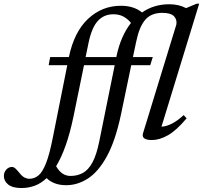

<svg xmlns="http://www.w3.org/2000/svg" viewBox="-206 -730 1074 1016"><path d="M51.5 -385 59.5 -428H158.5Q186.5 -562 260.5 -630.8Q334.5 -699.5 433.5 -699.5Q470 -699.5 498.5 -689.8Q527 -680 545.5 -664Q608.5 -707.5 689.5 -707.5Q741 -707.5 778.5 -687L835 -710.5H848L648.5 -59.5Q703.5 -63 766 -121L781.5 -104Q727 -39 682.2 -14Q637.5 11 598.5 11Q539.5 11 551 -25.5L727 -599.5Q732 -625.5 715 -643.8Q698 -662 652.5 -662Q595 -662 563.2 -626Q531.5 -590 515 -511L497.5 -428H602.5L589 -385H488.5L434 -123.5Q404.5 15.5 359.5 97.2Q314.5 179 259.5 214.5Q204.5 250 144.5 250Q108.5 250 82 239.2Q55.5 228.5 41 212.5Q11 240.5 -22.2 252.8Q-55.5 265 -92 265Q-139 265 -162.2 246.8Q-185.5 228.5 -185.5 201Q-185.5 182 -173 167.8Q-160.5 153.5 -142.5 153.5Q-133 153.5 -123.5 162.5Q-114 171.5 -101.5 187Q-89 203 -76 209.5Q-63 216 -50.5 216Q-24.5 216 -3 198.8Q18.5 181.5 37.2 134.5Q56 87.5 73.5 -2L150 -385ZM262.5 -503 247 -428H409.5L410 -430.5Q421.5 -486 441 -530.5Q460.5 -575 487 -608.5Q471 -629 448.2 -641.8Q425.5 -654.5 394 -654.5Q343.5 -654.5 311.2 -618.8Q279 -583 262.5 -503ZM182.5 -111.5Q164 -23.5 141 41Q118 105.5 91 149.5Q120 201 167 201Q203.5 201 232.5 185.2Q261.5 169.5 283.2 129.5Q305 89.5 319.5 17L401 -385H238.5Z"/></svg>

Font: Newsreader Text Medium
Style: Italic
Weight: 500
Italic angle: -17°
Designer: Hugues Gentile
Foundry: Production Type
Version: Version 1.001